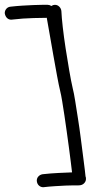

<svg xmlns="http://www.w3.org/2000/svg" viewBox="-20 -783 422 808"><path d="M339.8 -41Q341.8 -38.1 341.8 -30.3Q341.8 -19.5 333.5 -11.2Q325.2 -2.9 310.5 -2.9Q304.7 -2.9 290 -2.9Q275.4 -2.9 255.4 -2Q235.4 -1 210.9 0.5Q186.5 2 162.1 4.9Q151.4 4.9 143.6 -2.4Q135.7 -9.8 134.8 -22.5Q134.8 -33.2 141.6 -40.5Q148.4 -47.9 159.2 -49.8Q194.3 -53.7 227.5 -55.2Q260.7 -56.6 283.2 -57.6Q281.2 -74.2 277.8 -102.1Q274.4 -129.9 270 -162.6Q265.6 -195.3 260.7 -230.5Q255.9 -265.6 251 -297.9Q246.1 -330.1 241.7 -356.9Q237.3 -383.8 233.4 -399.4Q227.5 -423.8 220.2 -463.4Q212.9 -502.9 205.1 -546.9Q197.3 -590.8 189.9 -633.8Q182.6 -676.8 176.8 -708Q164.1 -708 121.1 -707Q78.1 -706.1 27.3 -700.2Q16.6 -700.2 9.3 -707.5Q2 -714.8 0 -727.5Q0 -738.3 6.8 -746.1Q13.7 -753.9 24.4 -754.9Q49.8 -757.8 74.2 -759.3Q98.6 -760.7 120.1 -761.7Q141.6 -762.7 157.2 -762.7Q172.9 -762.7 180.7 -762.7Q188.5 -762.7 196.3 -757.8Q203.1 -762.7 210.9 -762.7Q221.7 -762.7 229.5 -754.9Q237.3 -747.1 238.3 -736.3Q239.3 -711.9 244.1 -668.9Q249 -626 256.3 -578.6Q263.7 -531.2 271.5 -485.8Q279.3 -440.4 286.1 -411.1Q291 -392.6 296.4 -358.4Q301.8 -324.2 308.1 -284.2Q314.5 -244.1 319.8 -202.1Q325.2 -160.2 329.6 -126Q334 -91.8 336.9 -68.4Q339.8 -44.9 339.8 -42Z"/></svg>

Font: Coming Soon
Style: Regular
Weight: 400
Designer: Dathan Boardman
Foundry: Open Window
Version: Version 1.002